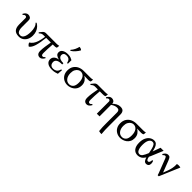

<svg xmlns="http://www.w3.org/2000/svg" viewBox="310 -2262 4025 4025"><g transform="rotate(45 2322.0 -250.0)"><path d="M356 -456Q393 -437 424 -403Q455 -369 474 -321Q493 -273 493 -212Q493 -144 467.5 -93Q442 -42 398 -13.5Q354 15 296 15Q204 15 163.5 -33Q123 -81 123 -171V-358Q123 -375 113 -385.5Q103 -396 86 -396Q73 -396 61 -389.5Q49 -383 31 -363L15 -379Q55 -455 116 -455Q151 -455 177 -435.5Q203 -416 203 -369V-171Q203 -134 210.5 -100.5Q218 -67 238.5 -46Q259 -25 297 -25Q338 -25 362.5 -54Q387 -83 397.5 -132Q408 -181 408 -241Q408 -306 391.5 -359Q375 -412 340 -440Z M595 15Q554 -8 539 -52Q578 -76 607 -114.5Q636 -153 656.5 -215.5Q677 -278 691 -373H637Q609 -373 588 -362Q567 -351 546 -329L529 -345L578 -405Q591 -421 609 -430.5Q627 -440 655 -440H964Q1010 -440 1033 -450Q1033 -434 1032 -417Q1031 -400 1023 -383Q1008 -376 990.5 -374.5Q973 -373 957 -373H918Q912 -300 909 -232Q906 -164 906 -112Q906 -72 916 -58Q926 -44 943 -44Q957 -44 968.5 -50.5Q980 -57 998 -77L1014 -61Q974 15 913 15Q893 15 872.5 5.5Q852 -4 839 -27Q826 -50 826 -91Q826 -152 837 -225Q848 -298 861 -373H722Q704 -208 675 -113.5Q646 -19 595 15Z M1231 -239V-240Q1179 -253 1149 -276.5Q1119 -300 1119 -343Q1119 -396 1166 -425.5Q1213 -455 1288 -455Q1340 -455 1372 -443Q1404 -431 1428 -417V-311H1405Q1392 -367 1364.5 -391Q1337 -415 1287 -415Q1244 -415 1222.5 -395.5Q1201 -376 1201 -345Q1201 -320 1215 -299Q1229 -278 1262.5 -265Q1296 -252 1354 -252V-216Q1268 -218 1225 -192.5Q1182 -167 1182 -118Q1182 -95 1190.5 -71.5Q1199 -48 1221 -33Q1243 -18 1282 -18Q1326 -18 1361 -41Q1396 -64 1413 -129H1436L1428 -14Q1406 -5 1366.5 5Q1327 15 1281 15Q1192 15 1144.5 -19Q1097 -53 1097 -114Q1097 -168 1136 -201Q1175 -234 1231 -239ZM1350 -734Q1368 -735 1389.5 -727.5Q1411 -720 1424 -705Q1402 -660 1360 -613.5Q1318 -567 1272 -538L1261 -557Q1296 -595 1318.5 -642.5Q1341 -690 1350 -734Z M1733 15Q1676 15 1627 -11Q1578 -37 1548.5 -86.5Q1519 -136 1519 -205Q1519 -282 1553 -334.5Q1587 -387 1643.5 -413.5Q1700 -440 1767 -440H1967Q2013 -440 2036 -450Q2036 -434 2035 -417Q2034 -400 2026 -383Q2011 -376 1993.5 -374.5Q1976 -373 1960 -373Q1932 -373 1904 -374.5Q1876 -376 1849 -377Q1893 -353 1925 -309Q1957 -265 1957 -197Q1957 -141 1936 -100.5Q1915 -60 1881 -34.5Q1847 -9 1808 3Q1769 15 1733 15ZM1604 -213Q1604 -129 1643.5 -77Q1683 -25 1748 -25Q1801 -25 1836.5 -65Q1872 -105 1872 -195Q1872 -284 1836.5 -336Q1801 -388 1735 -388Q1707 -388 1676.5 -369.5Q1646 -351 1625 -312.5Q1604 -274 1604 -213Z M2078 -331 2061 -347 2110 -407Q2123 -423 2141 -432.5Q2159 -442 2187 -442H2405Q2451 -442 2474 -452Q2474 -436 2473 -419Q2472 -402 2464 -385Q2449 -378 2431.5 -376.5Q2414 -375 2398 -375H2310Q2303 -302 2300 -233.5Q2297 -165 2297 -112Q2297 -72 2307 -58Q2317 -44 2334 -44Q2348 -44 2359.5 -50.5Q2371 -57 2389 -77L2405 -61Q2365 15 2304 15Q2284 15 2263.5 5.5Q2243 -4 2230 -27Q2217 -50 2217 -91Q2217 -153 2228 -226Q2239 -299 2253 -375H2169Q2141 -375 2120 -364Q2099 -353 2078 -331Z M2597 0V-358Q2597 -375 2587 -385.5Q2577 -396 2560 -396Q2547 -396 2535 -389.5Q2523 -383 2505 -363L2489 -379Q2529 -455 2590 -455Q2625 -455 2651 -436Q2677 -417 2677 -375Q2713 -410 2755 -432.5Q2797 -455 2845 -455Q2909 -455 2934 -423.5Q2959 -392 2959 -340V0Q2959 58 2960.5 116.5Q2962 175 2969 234Q2949 234 2929 232.5Q2909 231 2889 224Q2882 168 2880.5 112Q2879 56 2879 0V-316Q2879 -351 2863.5 -371Q2848 -391 2810 -391Q2779 -391 2745.5 -379Q2712 -367 2677 -341V0Z M3299 15Q3242 15 3193 -11Q3144 -37 3114.5 -86.5Q3085 -136 3085 -205Q3085 -282 3119 -334.5Q3153 -387 3209.5 -413.5Q3266 -440 3333 -440H3533Q3579 -440 3602 -450Q3602 -434 3601 -417Q3600 -400 3592 -383Q3577 -376 3559.5 -374.5Q3542 -373 3526 -373Q3498 -373 3470 -374.5Q3442 -376 3415 -377Q3459 -353 3491 -309Q3523 -265 3523 -197Q3523 -141 3502 -100.5Q3481 -60 3447 -34.5Q3413 -9 3374 3Q3335 15 3299 15ZM3170 -213Q3170 -129 3209.5 -77Q3249 -25 3314 -25Q3367 -25 3402.5 -65Q3438 -105 3438 -195Q3438 -284 3402.5 -336Q3367 -388 3301 -388Q3273 -388 3242.5 -369.5Q3212 -351 3191 -312.5Q3170 -274 3170 -213Z M4146 -66Q4146 -27 4125 -6Q4104 15 4072 15Q4034 15 4012.5 -13.5Q3991 -42 3980 -86Q3941 -27 3900.5 -6Q3860 15 3818 15Q3741 15 3697 -40Q3653 -95 3653 -198Q3653 -284 3681 -341Q3709 -398 3753.5 -426.5Q3798 -455 3846 -455Q3891 -455 3918 -428Q3945 -401 3960 -358Q3975 -315 3984 -267Q3997 -304 4013 -347Q4029 -390 4047 -440H4138Q4115 -386 4092.5 -332Q4070 -278 4052.5 -235.5Q4035 -193 4026 -172Q4017 -152 4008 -135Q4013 -97 4025.5 -73.5Q4038 -50 4062 -50Q4084 -50 4094.5 -71Q4105 -92 4108 -135H4131Q4138 -117 4142 -100Q4146 -83 4146 -66ZM3735 -214Q3735 -130 3758 -80Q3781 -30 3827 -30Q3864 -30 3891.5 -66.5Q3919 -103 3954 -189Q3944 -243 3931.5 -294Q3919 -345 3898.5 -377.5Q3878 -410 3841 -410Q3794 -410 3764.5 -361Q3735 -312 3735 -214Z M4411 10Q4404 -16 4397 -34.5Q4390 -53 4380 -79L4274 -353Q4267 -370 4259 -380.5Q4251 -391 4237 -391Q4224 -391 4211.5 -382.5Q4199 -374 4182 -358L4166 -374Q4206 -450 4267 -450Q4302 -450 4319 -430.5Q4336 -411 4354 -364L4451 -112H4453Q4474 -162 4493 -214.5Q4512 -267 4523 -323.5Q4534 -380 4530 -440Q4574 -456 4634 -440L4443 10Z"/></g></svg>

Font: Bona Nova
Style: Regular
Weight: 400
Designer: Mateusz Machalski
Foundry: Capitalics
Version: Version 4.001; ttfautohint (v1.8.3)